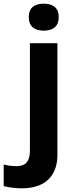

<svg xmlns="http://www.w3.org/2000/svg" viewBox="-84 -780 409 1040"><path d="M72 -687C72 -632 108 -614 153 -614C197 -614 234 -632 234 -687C234 -743 197 -760 153 -760C108 -760 72 -743 72 -687ZM34 240C174 240 227 159 227 59V-546H78V37C78 103 46 120 6 120C-21 120 -40 117 -64 111V228C-40 235 0 240 34 240Z"/></svg>

Font: Noto Sans Adlam
Style: Bold
Weight: 700
Designer: Mark Jamra, Neil Patel
Foundry: JamraPatel LLC
Version: Version 3.001